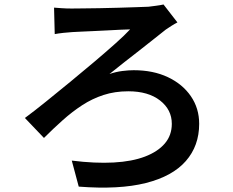

<svg xmlns="http://www.w3.org/2000/svg" viewBox="-20 -782 1040 856"><path d="M221 -748Q234 -747 254.5 -745.5Q275 -744 299 -744Q315 -744 348.5 -744.5Q382 -745 424 -745.5Q466 -746 509 -747.5Q552 -749 587.5 -750Q623 -751 642 -752Q658 -754 677 -756.5Q696 -759 709 -762L771 -682Q759 -676 744 -666.5Q729 -657 719 -650Q696 -632 666 -608Q636 -584 602 -557.5Q568 -531 534 -504.5Q500 -478 468 -452Q497 -462 525.5 -465.5Q554 -469 576 -469Q663 -469 728.5 -438Q794 -407 831 -353Q868 -299 868 -230Q868 -132 808.5 -64Q749 4 630 34Q511 64 331 50L300 -66Q404 -53 486.5 -57.5Q569 -62 626.5 -84Q684 -106 715 -142.5Q746 -179 746 -230Q746 -293 693.5 -334Q641 -375 552 -375Q492 -375 441.5 -358.5Q391 -342 346.5 -313Q302 -284 260 -246.5Q218 -209 176 -167L91 -256Q133 -287 185 -329Q237 -371 292.5 -416.5Q348 -462 400.5 -506.5Q453 -551 495 -588.5Q537 -626 560 -651Q544 -651 517.5 -649.5Q491 -648 459.5 -646.5Q428 -645 398 -643.5Q368 -642 343 -641Q318 -640 303 -639Q285 -638 262.5 -635.5Q240 -633 224 -630Z"/></svg>

Font: Noto Sans JP Thin SemiBold
Style: Regular
Weight: 600
Version: Version 2.004-H2;hotconv 1.0.118;makeotfexe 2.5.65603